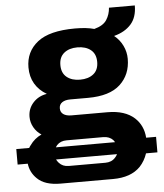

<svg xmlns="http://www.w3.org/2000/svg" viewBox="-71 -651 759 888"><g transform="rotate(-5 308.5 -207.5)"><path d="M174 188Q101 188 66 153Q36 124 31 83H-16V11H44Q47 5 52 -1Q73 -31 106 -46Q84 -60 71 -83Q58 -106 58 -132Q58 -170 83 -197.5Q108 -225 147 -231Q111 -252 92 -284.5Q73 -317 73 -360Q73 -433 128.5 -477Q184 -521 303 -521Q357 -521 392 -511Q434 -522 450 -547Q466 -572 468 -603H588Q588 -548 559.5 -516Q531 -484 481 -471V-470Q506 -450 520 -421Q534 -392 534 -360Q534 -287 485 -241.5Q436 -196 335 -196H253Q229 -196 215 -186.5Q201 -177 201 -159Q201 -141 214.5 -131.5Q228 -122 252 -122H419Q500 -122 544 -82Q583 -46 587 11H633V83H580Q569 117 545 143Q501 188 418 188ZM306 -283Q345 -283 368.5 -302Q392 -321 392 -358Q392 -395 368.5 -414Q345 -433 306 -433Q268 -433 244.5 -414Q221 -395 221 -358Q221 -321 244.5 -302Q268 -283 306 -283ZM219 110H389Q418 110 435 91Q442 84 446 75H163Q167 83 174 91Q191 110 219 110ZM167 19H442Q439 14 435 9Q418 -9 389 -9H219Q191 -9 174 9Q170 14 167 19Z"/></g></svg>

Font: Chivo Mono Medium
Style: Bold
Weight: 700
Monospace: yes
Version: Version 1.008